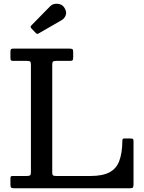

<svg xmlns="http://www.w3.org/2000/svg" viewBox="-20 -1011 775 1031"><path d="M124.5 -684H51.5Q41.5 -684 38.8 -687.2Q36 -690.5 36 -701V-734Q36 -744 39.2 -747Q42.5 -750 53 -750H352Q364.5 -750 368.8 -747.2Q373 -744.5 373 -732V-702Q373 -690 369.2 -687Q365.5 -684 354.5 -684H281.5Q269.5 -684 265 -680.5Q260.5 -677 260.5 -664V-84Q260.5 -72 265 -69Q269.5 -66 282 -66H466Q531 -66 568 -85.8Q605 -105.5 620.5 -146.8Q636 -188 637 -252.5Q637 -261 638.8 -264.2Q640.5 -267.5 649 -267.5H678Q688.5 -267.5 692.8 -265.5Q697 -263.5 697 -253V-23.5Q697 -9 694 -4.5Q691 0 677 0H57.5Q45.5 0 40.8 -3Q36 -6 36 -19V-50Q36 -59 37.8 -62.5Q39.5 -66 48.5 -66H122Q136.5 -66 141.2 -69.2Q146 -72.5 146 -87V-664Q146 -677 142 -680.5Q138 -684 124.5 -684ZM171 -835 148.5 -858.5Q140.5 -867 148.5 -874.5L249 -977Q264 -992.5 288.8 -990.8Q313.5 -989 325.5 -970Q339.5 -948.5 333.2 -930.2Q327 -912 311.5 -903L190 -833Q183.5 -829 180 -829Q176.5 -829 171 -835Z"/></svg>

Font: Besley* Medium
Style: Regular
Weight: 500
Designer: Owen Earl
Foundry: indestructible type*
Version: Version 3.000; ttfautohint (v1.8.3)